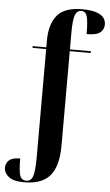

<svg xmlns="http://www.w3.org/2000/svg" viewBox="-75 -811 626 1094"><g transform="rotate(5 238.0 -264.5)"><path d="M105 241Q44 241 17 219Q-10 197 -10 167Q-10 142 8.5 125Q27 108 72 108Q72 180 81 205.5Q90 231 117 231Q144 231 154.5 201.5Q165 172 165 91V-526H87V-536H165V-575Q165 -668 207 -719Q249 -770 349 -770Q402 -770 432 -759.5Q462 -749 474 -732Q486 -715 486 -695Q486 -666 464.5 -648.5Q443 -631 387 -631Q387 -703 379 -731.5Q371 -760 346 -760Q321 -760 310.5 -732Q300 -704 300 -633V-536H420V-526H300V14Q300 131 254 186Q208 241 105 241Z"/></g></svg>

Font: Noto Serif Display Condensed
Style: Bold
Weight: 700
Width: 3
Designer: Monotype Design Team
Foundry: Monotype Imaging Inc.
Version: Version 2.009